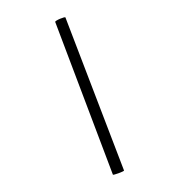

<svg xmlns="http://www.w3.org/2000/svg" viewBox="-37 -442 396 435"><g transform="rotate(-5 161.0 -224.5)"><path d="M203 -42C203 -40 229 -47 229 -49L127 -406C127 -409 102 -401 103 -398Z"/></g></svg>

Font: Cormorant SC Semi
Style: Regular
Weight: 600
Designer: Christian Thalmann (Catharsis Fonts)
Version: Version 1.000;PS 001.000;hotconv 1.0.70;makeotf.lib2.5.58329